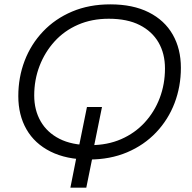

<svg xmlns="http://www.w3.org/2000/svg" viewBox="-20 -726 879 881"><path d="M388 6Q285 6 212 -30.5Q139 -67 101.5 -132.5Q64 -198 64 -285Q64 -371 93 -447Q122 -523 177.5 -581.5Q233 -640 311 -673Q389 -706 486 -706Q590 -706 662.5 -669.5Q735 -633 772.5 -567.5Q810 -502 810 -415Q810 -329 781 -253Q752 -177 696.5 -118.5Q641 -60 563 -27Q485 6 388 6ZM303 135 331 -6 338 -33 379 -235H448L407 -33L405 -8L376 135ZM395 -60Q473 -60 536 -87.5Q599 -115 644 -164Q689 -213 713 -276.5Q737 -340 737 -412Q737 -480 707.5 -531Q678 -582 621 -611Q564 -640 479 -640Q401 -640 338 -612.5Q275 -585 230.5 -536Q186 -487 161.5 -423.5Q137 -360 137 -288Q137 -221 166.5 -169.5Q196 -118 253 -89Q310 -60 395 -60Z"/></svg>

Font: MOST Montserrat
Style: Italic
Weight: 400
Italic angle: -11.3°
Designer: Julieta Ulanovsky
Foundry: Julieta Ulanovsky
Version: Version 8.000;March 11, 2024;FontCreator 15.0.0.2926 64-bit